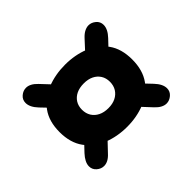

<svg xmlns="http://www.w3.org/2000/svg" viewBox="-107 -769 834 834"><g transform="rotate(-45 309.5 -352.0)"><path d="M311 -161Q250.5 -161 199.5 -181.5Q148.5 -202 117.8 -244.5Q87 -287 87 -352.5Q87 -418.5 117.8 -460.5Q148.5 -502.5 199.5 -522.8Q250.5 -543 311 -543Q371 -543 421.8 -522.8Q472.5 -502.5 503 -460.5Q533.5 -418.5 533.5 -352.5Q533.5 -287 503 -244.5Q472.5 -202 421.8 -181.5Q371 -161 311 -161ZM120 -111.5Q102 -111.5 87 -124.5Q72 -137.5 72 -157Q72 -170 79 -183.8Q86 -197.5 99 -211.5L143 -258L218.5 -189.5L170.5 -139Q146 -111.5 120 -111.5ZM311 -276Q337 -276 356 -285.5Q375 -295 385.8 -312.2Q396.5 -329.5 396.5 -352.5Q396.5 -375.5 385.8 -392.5Q375 -409.5 356 -418.8Q337 -428 311 -428Q284.5 -428 265.2 -418.8Q246 -409.5 235.2 -392.5Q224.5 -375.5 224.5 -352.5Q224.5 -329.5 235.2 -312.2Q246 -295 265.2 -285.5Q284.5 -276 311 -276ZM504 -111.5Q478.5 -111.5 453 -139L405 -190.5L480 -259L525 -211.5Q552 -183 552 -157Q552 -137.5 536.8 -124.5Q521.5 -111.5 504 -111.5ZM143.5 -445.5 99 -492Q72 -520.5 72 -546.5Q72 -566.5 87 -579.2Q102 -592 120 -592Q145 -592 170.5 -565L219 -513.5ZM480.5 -445 405 -513 453 -565Q466 -579 479 -585.5Q492 -592 504 -592Q521.5 -592 536.8 -579.2Q552 -566.5 552 -546.5Q552 -520.5 525 -492Z"/></g></svg>

Font: Sono ExtraLight Monospace
Style: Bold
Weight: 700
Version: Version 2.112